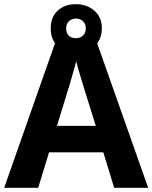

<svg xmlns="http://www.w3.org/2000/svg" viewBox="-20 -900 730 920"><path d="M527 0 475 -170H215L163 0H0L252 -717H437L690 0ZM387 -463Q382 -480 374 -506Q366 -532 358 -559Q350 -586 345 -606Q340 -586 331.5 -556.5Q323 -527 315.5 -500.5Q308 -474 304 -463L253 -297H439ZM344 -648Q290 -648 256.5 -679Q223 -710 223 -764Q223 -818 256.5 -849Q290 -880 344 -880Q396 -880 432 -849Q468 -818 468 -765Q468 -710 432.5 -679Q397 -648 344 -648ZM344 -717Q364 -717 377.5 -729.5Q391 -742 391 -764Q391 -786 377.5 -798.5Q364 -811 344 -811Q324 -811 310.5 -798.5Q297 -786 297 -764Q297 -742 309 -729.5Q321 -717 344 -717Z"/></svg>

Font: Noto Sans Telugu
Style: Bold
Weight: 700
Designer: Jelle Bosma - Monotype Design Team
Foundry: Monotype Imaging Inc.
Version: Version 2.005; ttfautohint (v1.8.4.7-5d5b)